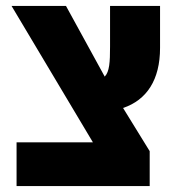

<svg xmlns="http://www.w3.org/2000/svg" viewBox="-20 -629 586 649"><path d="M36 0H486V-118L396 -264C476 -291 521 -359 521 -467V-609H352V-472C352 -418 350 -387 334 -370L203 -609H19L294 -148H36Z"/></svg>

Font: Noto Sans Hebrew Condensed Black
Style: Regular
Weight: 900
Width: 3
Designer: Monotype Design Team
Foundry: Monotype Imaging Inc.
Version: Version 2.004